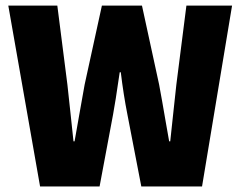

<svg xmlns="http://www.w3.org/2000/svg" viewBox="-20 -670 864 690"><path d="M9.8 -649.9H186L222.2 -366.2Q225.6 -332.5 233.2 -264.4Q240.7 -196.3 244.1 -162.1H248Q253.4 -191.4 265.4 -260.7Q277.3 -330.1 284.2 -366.2L346.2 -649.9H490.2L551.8 -366.2Q557.1 -337.4 563.2 -303.5Q569.3 -269.5 576.4 -227.5Q583.5 -185.5 587.9 -162.1H591.8Q595.7 -200.2 603.3 -269.5Q610.8 -338.9 613.8 -366.2L649.9 -649.9H814L706.1 0H487.8L438 -257.8Q423.8 -329.6 414.1 -410.2H410.2Q394 -298.3 386.2 -257.8L337.9 0H124Z"/></svg>

Font: Source Sans Pro Black
Style: Regular
Weight: 900
Designer: Paul D. Hunt
Foundry: Adobe Systems Incorporated
Version: Version 2.020;PS 2.0;hotconv 1.0.86;makeotf.lib2.5.63406